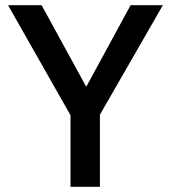

<svg xmlns="http://www.w3.org/2000/svg" viewBox="-20 -718 657 738"><path d="M251 0V-275L11 -698H140L310 -387H313L482 -698H606L364 -277V0Z"/></svg>

Font: IBM Plex Sans Devanagari Medium
Style: Regular
Weight: 500
Designer: Mike Abbink, Paul van der Laan, Pieter van Rosmalen, Erin McLaughlin
Foundry: Bold Monday
Version: Version 1.1